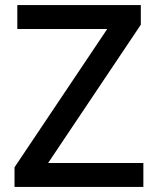

<svg xmlns="http://www.w3.org/2000/svg" viewBox="-20 -734 619 754"><path d="M543 0H37V-77L401 -620H48V-714H533V-637L169 -94H543Z"/></svg>

Font: Noto Sans Lao Looped Medium
Style: Regular
Weight: 500
Designer: Mark Frömberg, Ben Mitchell
Foundry: The Fontpad Ltd
Version: Version 1.002; ttfautohint (v1.8.4.7-5d5b)